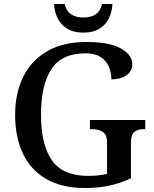

<svg xmlns="http://www.w3.org/2000/svg" viewBox="-20 -935 772 965"><path d="M408 10Q290 10 211.5 -36Q133 -82 94.5 -164.5Q56 -247 56 -358Q56 -466 96.5 -548.5Q137 -631 217 -677.5Q297 -724 414 -724Q530 -724 587.5 -691.5Q645 -659 645 -611Q645 -578 616 -557Q587 -536 540 -536Q540 -570 527 -600Q514 -630 485.5 -648.5Q457 -667 410 -667Q289 -667 237.5 -586.5Q186 -506 186 -358Q186 -210 240 -130.5Q294 -51 424 -51Q450 -51 474 -53.5Q498 -56 518 -61V-217Q518 -260 495.5 -273Q473 -286 439 -286H432V-332H710V-286H703Q674 -286 656 -272.5Q638 -259 638 -213V-39Q585 -14 529.5 -2Q474 10 408 10ZM399 -771Q350 -771 317.5 -791Q285 -811 269 -844.5Q253 -878 252 -915H305Q313 -879 337.5 -863Q362 -847 399 -847Q436 -847 460.5 -863Q485 -879 493 -915H545Q544 -878 528 -844.5Q512 -811 480 -791Q448 -771 399 -771Z"/></svg>

Font: Noto Serif Khojki Medium
Style: Regular
Weight: 500
Version: Version 2.003